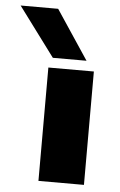

<svg xmlns="http://www.w3.org/2000/svg" viewBox="-118 -707 465 744"><g transform="rotate(5 114.5 -335.5)"><path d="M60 0V-441H237V0ZM74 -480 -68 -671H78L205 -480Z"/></g></svg>

Font: Teachers ExtraBold
Style: Regular
Weight: 800
Designer: Alfredo Marco Pradil, Chank Diesel
Version: Version 1.001